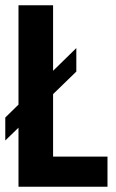

<svg xmlns="http://www.w3.org/2000/svg" viewBox="-20 -707 439 727"><path d="M50 0V-687H181V-114H387V0ZM0 -175V-262L269 -525V-436Z"/></svg>

Font: Archivo ExtraCondensed
Style: Bold
Weight: 700
Width: 2
Designer: Hector Gatti
Foundry: Omnibus-Type
Version: Version 2.001